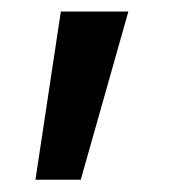

<svg xmlns="http://www.w3.org/2000/svg" viewBox="-20 -124 314 325"><path d="M40 180.2 83 -104.5H197.3L116.7 180.2Z"/></svg>

Font: Inter Tight Medium
Style: Regular
Weight: 500
Designer: Rasmus Andersson
Foundry: rsms
Version: Version 3.004; ttfautohint (v1.8.4.7-5d5b)